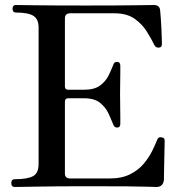

<svg xmlns="http://www.w3.org/2000/svg" viewBox="-20 -746 721 766"><path d="M39 0Q25 0 25 -16Q25 -31 39 -31Q89 -31 111.5 -43Q134 -55 134 -92V-636Q134 -670 113 -683Q92 -696 43 -696Q30 -696 30 -712Q30 -717 33 -721.5Q36 -726 43 -726Q51 -726 120.5 -725Q190 -724 324 -724Q451 -724 518.5 -725Q586 -726 594 -726Q618 -726 619 -703Q620 -694 621.5 -674Q623 -654 624 -631.5Q625 -609 625.5 -591.5Q626 -574 626 -570Q626 -566 624 -561.5Q622 -557 614 -556Q608 -556 604 -557.5Q600 -559 596 -566Q584 -591 565.5 -620.5Q547 -650 516.5 -671.5Q486 -693 436 -693H260Q251 -693 245 -688.5Q239 -684 239 -672V-401Q239 -388 252 -388H315Q357 -388 379.5 -405Q402 -422 413 -444.5Q424 -467 431 -485Q433 -492 436.5 -495.5Q440 -499 447 -499Q460 -499 460 -484Q460 -477 460 -457.5Q460 -438 459.5 -414.5Q459 -391 459 -371Q459 -352 459.5 -326.5Q460 -301 460 -280Q460 -259 460 -252Q460 -237 447 -237Q436 -237 431 -251Q424 -269 413 -293Q402 -317 379.5 -335.5Q357 -354 315 -354H252Q239 -354 239 -340V-54Q239 -34 260 -34H418Q466 -34 499.5 -51Q533 -68 554 -93.5Q575 -119 587.5 -144.5Q600 -170 607 -188Q610 -196 614.5 -197.5Q619 -199 625 -198Q633 -197 635 -193Q637 -189 637 -184Q637 -180 636.5 -159.5Q636 -139 635.5 -112.5Q635 -86 634.5 -63Q634 -40 634 -31Q634 -18 626.5 -9Q619 0 604 0Q598 0 571.5 -1Q545 -2 488 -2.5Q431 -3 332 -3Q208 -3 128.5 -1.5Q49 0 39 0Z"/></svg>

Font: Zen Old Mincho SemiBold
Style: Regular
Weight: 600
Version: Version 1.500